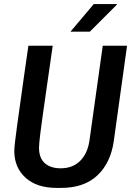

<svg xmlns="http://www.w3.org/2000/svg" viewBox="-20 -910 642 940"><path d="M258 10Q160 10 105 -40Q50 -90 50 -171Q50 -184 53.5 -215Q57 -246 63.5 -293Q70 -340 78.5 -400.5Q87 -461 97 -533Q107 -605 119 -686H238Q220 -561 208 -477Q196 -393 188.5 -340Q181 -287 177.5 -257.5Q174 -228 172.5 -212.5Q171 -197 171 -187Q171 -136 199.5 -111Q228 -86 277 -86Q336 -86 372.5 -122.5Q409 -159 418 -222L483 -686H602L537 -219Q522 -113 457 -51.5Q392 10 279 10ZM325 -755 439 -890H552V-887L420 -755Z"/></svg>

Font: Chivo Mono Medium
Style: Italic
Weight: 500
Italic angle: -8.05°
Monospace: yes
Designer: Hector Gatti
Foundry: Omnibus-Type
Version: Version 1.008